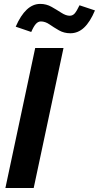

<svg xmlns="http://www.w3.org/2000/svg" viewBox="-20 -940 495 960"><path d="M7 0 156 -700H297.5L148.5 0ZM136.2 -780.1 58.6 -806.6Q108.1 -920.5 181 -920.5Q211.9 -920.5 238 -905.6Q264.2 -890.7 287 -876Q309.9 -861.3 328.5 -861.3Q343 -861.3 353.1 -872.4Q363.2 -883.6 377.6 -913.6L454.8 -887.9Q430.5 -830.1 400.3 -801.9Q370.2 -773.7 331.8 -773.7Q300.2 -773.7 274.6 -788.4Q249 -803.1 227.5 -818Q206 -832.8 184.3 -832.8Q170.7 -832.8 159.5 -820.5Q148.2 -808.1 136.2 -780.1Z"/></svg>

Font: Red Hat Display
Style: Italic
Weight: 300
Italic angle: -12°
Designer: Pentagram, MCKL
Foundry: Pentagram, MCKL
Version: Version 1.023